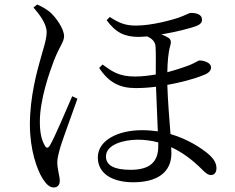

<svg xmlns="http://www.w3.org/2000/svg" viewBox="-20 -786 1040 848"><path d="M128 -753C154 -722 186 -682 186 -644C186 -609 168 -561 159 -526C144 -473 112 -359 112 -236C112 -125 143 -37 169 4C185 29 200 42 217 42C235 42 244 30 244 13C244 -9 233 -38 233 -70C233 -86 239 -110 248 -141C261 -182 303 -295 322 -350L299 -361C276 -309 220 -175 200 -143C192 -130 183 -131 177 -145C165 -166 156 -195 156 -249C156 -346 198 -465 218 -518C243 -582 263 -601 263 -626C263 -659 227 -710 199 -734C181 -748 163 -758 144 -766ZM679 -157V-140C679 -72 643 -36 557 -36C485 -36 448 -55 448 -95C448 -148 527 -169 589 -169C619 -169 649 -165 679 -157ZM433 -501 418 -486C462 -419 512 -397 579 -397C610 -397 638 -399 669 -403L677 -206C655 -209 632 -211 607 -211C499 -211 412 -165 412 -91C412 -17 479 19 569 19C672 19 737 -23 737 -109L736 -136C782 -115 827 -83 871 -39C885 -25 897 -13 912 -13C928 -13 936 -26 936 -43C936 -66 924 -85 900 -106C869 -132 811 -171 733 -194C728 -259 721 -344 719 -411C775 -421 837 -437 878 -454C903 -463 912 -475 912 -488C912 -511 877 -519 861 -519C856 -519 848 -512 821 -500C796 -490 760 -478 719 -467C720 -514 723 -554 732 -584C737 -602 735 -611 724 -619C715 -625 704 -630 693 -634C758 -645 827 -662 854 -674C866 -680 873 -688 872 -700C872 -721 850 -729 824 -729C814 -729 802 -720 769 -708C742 -699 653 -673 580 -673C535 -673 506 -684 465 -711L451 -697C491 -642 530 -623 593 -623L631 -625C648 -617 666 -604 667 -580C669 -555 668 -503 668 -457C643 -453 611 -448 576 -448C505 -448 474 -471 433 -501Z"/></svg>

Font: Noto Serif CJK KR
Style: Regular
Weight: 400
Designer: Ryoko NISHIZUKA 西塚涼子 (kana & ideographs); Frank Grießhammer (Latin, Greek & Cyrillic); Wenlong ZHANG 张文龙 (bopomofo); San
Foundry: Adobe
Version: Version 2.001;hotconv 1.1.0;makeotfexe 2.6.0